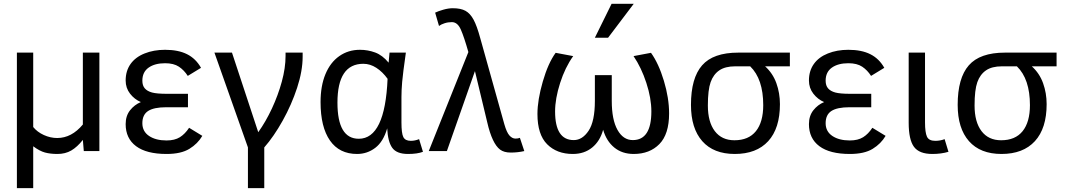

<svg xmlns="http://www.w3.org/2000/svg" viewBox="-20 -786 5554 999"><path d="M497.1 0H416L411.1 -58.1Q381.8 -21 350.8 -2.9Q319.8 15.1 278.8 15.1Q242.2 15.1 214.1 7.6Q186 0 152.8 -24.9V192.9H67.9V-512.2H152.8V-125Q173.8 -99.1 208 -83.5Q242.2 -67.9 277.8 -67.9Q352.5 -67.9 411.1 -138.2V-512.2H497.1Z M1032.7 -79.1Q1008.8 -38.1 965.3 -11.5Q921.9 15.1 846.7 15.1Q742.2 15.1 688 -25.4Q633.8 -65.9 633.8 -140.1Q633.8 -183.1 656.7 -212.2Q679.7 -241.2 712.9 -254.9Q679.7 -269 656.7 -298.6Q633.8 -328.1 633.8 -367.2Q633.8 -417 659.2 -452.9Q684.6 -488.8 732.2 -507.8Q779.8 -526.9 838.9 -526.9Q907.7 -526.9 953.4 -503.9Q999 -481 1025.9 -433.1L957 -391.1Q938 -420.9 910.9 -439Q883.8 -457 838.9 -457Q785.6 -457 753.2 -434.1Q720.7 -411.1 720.7 -366.2Q720.7 -340.8 733.4 -326.2Q746.1 -311.5 771 -304.7Q795.9 -297.9 849.6 -297.9H958V-228H844.7Q780.8 -228 750.7 -208.5Q720.7 -189 720.7 -145Q720.7 -102.1 755.6 -78.6Q790.5 -55.2 846.7 -55.2Q888.7 -55.2 915.8 -72Q942.9 -88.9 963.9 -121.1Z M1187 -512.2 1323.7 -98.1Q1362.8 -152.8 1394.8 -221.4Q1426.8 -290 1446.3 -361.3Q1465.8 -432.6 1465.8 -495.1V-512.2H1554.7V-491.2Q1554.7 -417 1525.9 -329.1Q1497.1 -241.2 1450.9 -158.4Q1404.8 -75.7 1355 -19V192.9H1270V-19L1095.7 -512.2Z M2180.7 3.9Q2151.4 15.1 2103 15.1Q2043.9 15.1 2021 -16.8Q1998 -48.8 1994.6 -118.2Q1974.6 -48.8 1932.6 -16.8Q1890.6 15.1 1837.9 15.1Q1745.6 15.1 1696.8 -54.9Q1647.9 -125 1647.9 -254.9Q1647.9 -338.9 1673.3 -400.1Q1698.7 -461.4 1745.4 -494.1Q1792 -526.9 1853 -526.9Q1894 -526.9 1931.9 -512.9Q1969.7 -499 2002 -460Q2004.9 -500 2006.8 -512.2H2091.8Q2076.2 -402.8 2072.5 -359.9Q2068.8 -316.9 2068.8 -280.8V-148.9Q2068.8 -92.3 2078.6 -72.8Q2088.4 -53.2 2117.7 -53.2Q2138.7 -53.2 2160.6 -62ZM1846.7 -64Q1983.4 -64 1996.6 -376Q1970.7 -412.1 1938.2 -433.1Q1905.8 -454.1 1870.6 -454.1Q1735.8 -454.1 1735.8 -252Q1735.8 -64 1846.7 -64Z M2662.1 -64.9Q2675.3 -64.9 2685.1 -68.8L2708 0Q2674.3 7.8 2637.2 7.8Q2602.5 7.8 2582 -7.6Q2561.5 -22.9 2544.7 -58.6Q2527.8 -94.2 2515.1 -149.9L2451.2 -416L2305.2 0H2210.9L2417 -515.1Q2395 -592.8 2377.9 -631.8Q2360.8 -670.9 2331.1 -670.9Q2311 -670.9 2293 -665Q2274.9 -659.2 2264.2 -650.9L2244.1 -720.2Q2260.3 -728 2286.6 -735.6Q2313 -743.2 2335.9 -743.2Q2377.4 -743.2 2401.9 -729.7Q2426.3 -716.3 2443.8 -684.1Q2461.4 -651.9 2479 -586.9L2604 -140.1Q2616.2 -97.2 2630.6 -81.1Q2645 -64.9 2662.1 -64.9Z M3367.2 -511.2Q3407.2 -455.6 3434.3 -365.5Q3461.4 -275.4 3461.4 -195.8Q3461.4 -87.9 3410.9 -36.4Q3360.4 15.1 3277.3 15.1Q3217.3 15.1 3176.3 -18.3Q3135.3 -51.8 3118.2 -110.8Q3102.1 -51.8 3061 -18.3Q3020 15.1 2960.4 15.1Q2877.4 15.1 2826.9 -35.4Q2776.4 -85.9 2776.4 -192.9Q2776.4 -265.6 2804.2 -361.6Q2832 -457.5 2871.1 -511.2L2962.4 -494.1Q2920.4 -435.5 2894.3 -354Q2868.2 -272.5 2868.2 -206.1Q2868.2 -57.1 2965.3 -57.1Q3010.3 -57.1 3042.7 -106Q3075.2 -154.8 3075.2 -261.2V-395H3163.1V-261.2Q3163.1 -163.1 3192.9 -110.1Q3222.7 -57.1 3272.5 -57.1Q3369.1 -57.1 3369.1 -206.1Q3369.1 -274.9 3343 -354.7Q3316.9 -434.6 3276.4 -494.1ZM3144 -589.8H3075.2L3162.1 -766.1H3277.3Z M4089.8 -512.2V-440.9H3960.9Q4001 -404.8 4019.5 -353.3Q4038.1 -301.8 4038.1 -244.1Q4038.1 -118.2 3977.1 -51.5Q3916 15.1 3803.2 15.1Q3692.9 15.1 3634 -51.5Q3575.2 -118.2 3575.2 -240.2Q3575.2 -379.9 3633.1 -446Q3690.9 -512.2 3821.3 -512.2ZM3805.2 -440.9Q3753.4 -440.9 3722.7 -419.9Q3691.9 -398.9 3677.5 -358.6Q3663.1 -318.4 3663.1 -236.8Q3663.1 -151.4 3699.2 -103.8Q3735.4 -56.2 3801.3 -56.2Q3875 -56.2 3913.1 -103.5Q3951.2 -150.9 3951.2 -238.8Q3951.2 -375 3883.3 -440.9Z M4587.9 -79.1Q4564 -38.1 4520.5 -11.5Q4477.1 15.1 4401.9 15.1Q4297.4 15.1 4243.2 -25.4Q4189 -65.9 4189 -140.1Q4189 -183.1 4211.9 -212.2Q4234.9 -241.2 4268.1 -254.9Q4234.9 -269 4211.9 -298.6Q4189 -328.1 4189 -367.2Q4189 -417 4214.4 -452.9Q4239.7 -488.8 4287.4 -507.8Q4335 -526.9 4394 -526.9Q4462.9 -526.9 4508.5 -503.9Q4554.2 -481 4581.1 -433.1L4512.2 -391.1Q4493.2 -420.9 4466.1 -439Q4439 -457 4394 -457Q4340.8 -457 4308.3 -434.1Q4275.9 -411.1 4275.9 -366.2Q4275.9 -340.8 4288.6 -326.2Q4301.3 -311.5 4326.2 -304.7Q4351.1 -297.9 4404.8 -297.9H4513.2V-228H4399.9Q4335.9 -228 4305.9 -208.5Q4275.9 -189 4275.9 -145Q4275.9 -102.1 4310.8 -78.6Q4345.7 -55.2 4401.9 -55.2Q4443.8 -55.2 4470.9 -72Q4498 -88.9 4519 -121.1Z M4915 3.9Q4877 15.1 4831.1 15.1Q4762.7 15.1 4735.4 -22.2Q4708 -59.6 4708 -147V-512.2H4793V-148.9Q4793 -97.2 4803 -75.2Q4813 -53.2 4846.2 -53.2Q4872.1 -53.2 4895 -62Z M5477.5 -512.2V-440.9H5348.6Q5388.7 -404.8 5407.2 -353.3Q5425.8 -301.8 5425.8 -244.1Q5425.8 -118.2 5364.7 -51.5Q5303.7 15.1 5190.9 15.1Q5080.6 15.1 5021.7 -51.5Q4962.9 -118.2 4962.9 -240.2Q4962.9 -379.9 5020.8 -446Q5078.6 -512.2 5209 -512.2ZM5192.9 -440.9Q5141.1 -440.9 5110.4 -419.9Q5079.6 -398.9 5065.2 -358.6Q5050.8 -318.4 5050.8 -236.8Q5050.8 -151.4 5086.9 -103.8Q5123 -56.2 5189 -56.2Q5262.7 -56.2 5300.8 -103.5Q5338.9 -150.9 5338.9 -238.8Q5338.9 -375 5271 -440.9Z"/></svg>

Font: ClearSansRegular
Style: Regular
Weight: 400
Foundry: Intel Corporation
Version: Version 1.00